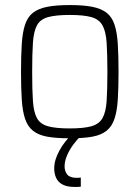

<svg xmlns="http://www.w3.org/2000/svg" viewBox="-20 -538 551 758"><path d="M256 8Q201 8 166 1.5Q131 -5 110 -22Q89 -39 79 -69Q69 -99 66 -144Q63 -189 63 -254Q63 -319 66 -365Q69 -411 79 -441Q89 -471 110 -487.5Q131 -504 166 -511Q201 -518 256 -518Q310 -518 345 -511Q380 -504 401 -487.5Q422 -471 432 -441Q442 -411 445 -365Q448 -319 448 -254Q448 -189 445 -144Q442 -99 432 -69Q422 -39 401 -22Q380 -5 345 1.5Q310 8 256 8ZM255 -31Q310 -31 340.5 -39.5Q371 -48 384.5 -71.5Q398 -95 401 -139Q404 -183 404 -254Q404 -325 401 -369.5Q398 -414 384.5 -438Q371 -462 340.5 -470.5Q310 -479 255 -479Q201 -479 170 -470.5Q139 -462 126 -438Q113 -414 110 -369.5Q107 -325 107 -254Q107 -183 110 -139Q113 -95 126 -71.5Q139 -48 169.5 -39.5Q200 -31 255 -31ZM273 200Q245 200 227 190.5Q209 181 201.5 164Q194 147 194 127Q194 94 214.5 56.5Q235 19 267 -10L298 0Q285 12 270 32Q255 52 245 75Q235 98 235 119Q235 138 245.5 151Q256 164 282 164Q285 164 288.5 164Q292 164 299 163V199Q291 200 286 200Q281 200 273 200Z"/></svg>

Font: Saira SemiCondensed ExtraLight
Style: Regular
Weight: 250
Width: 4
Designer: Hector Gatti with collaboration of the Omnibus-Type team
Foundry: Omnibus-Type
Version: Version 1.101